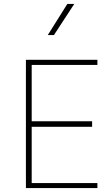

<svg xmlns="http://www.w3.org/2000/svg" viewBox="-20 -953 554 973"><path d="M140.6 -25.4V-310.5H446.8V-338.4H140.6V-624H473.6V-649.9H111.3V0H473.6V-25.4ZM222.2 -775.4H253.4L356.4 -933.1H321.3Z"/></svg>

Font: Estedad Thin
Style: Regular
Weight: 100
Designer: Amin Abedi
Version: Version 7.3